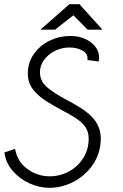

<svg xmlns="http://www.w3.org/2000/svg" viewBox="-20 -875 589 918"><path d="M1 -146 52 -163Q63 -102 111 -67Q159 -32 218 -32Q267 -32 310 -55.5Q353 -79 378.5 -120Q404 -161 404 -212Q404 -249 382.5 -275.5Q361 -302 311 -329Q238 -368 200 -392Q162 -416 137.5 -448Q113 -480 113 -523Q113 -576 142 -617Q171 -658 217.5 -680.5Q264 -703 316 -703Q374 -703 414 -673Q454 -643 454 -598Q454 -593 452 -581L398 -588Q402 -617 375 -632.5Q348 -648 312 -648Q276 -648 243.5 -632Q211 -616 191 -589Q171 -562 171 -530Q171 -487 205 -458Q239 -429 301 -396Q321 -386 341 -374Q405 -338 433.5 -299.5Q462 -261 462 -211Q462 -203 460 -183Q452 -123 415.5 -76Q379 -29 326 -3Q273 23 216 23Q167 23 119.5 1Q72 -21 39.5 -59.5Q7 -98 1 -146ZM312 -855H360L470 -733H399L331 -802L243 -733H173Z"/></svg>

Font: Bellota Text
Style: Italic
Weight: 400
Italic angle: -7.5°
Designer: Kemie Guaida
Foundry: Kemie Guaida
Version: Version 4.001